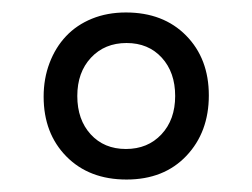

<svg xmlns="http://www.w3.org/2000/svg" viewBox="-20 -684 405 308"><path d="M183 -396Q123 -396 86.5 -433Q50 -470 50 -529Q50 -558 59.5 -583Q69 -608 86 -626Q103 -644 127.5 -654Q152 -664 182 -664Q242 -664 278.5 -627Q315 -590 315 -531Q315 -472 279 -434Q243 -396 183 -396ZM183 -615Q148 -615 126 -591.5Q104 -568 104 -530Q104 -492 125.5 -468.5Q147 -445 182 -445Q217 -445 239 -468.5Q261 -492 261 -530Q261 -568 239.5 -591.5Q218 -615 183 -615Z"/></svg>

Font: Snippet
Style: Regular
Weight: 400
Designer: Gesine Todt
Foundry: Gesine Todt
Version: Version 1.000